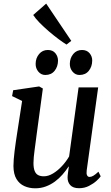

<svg xmlns="http://www.w3.org/2000/svg" viewBox="-20 -1033 616 1064"><path d="M175 10.5Q142 10.5 114.8 -1.8Q87.5 -14 71.2 -41Q55 -68 54.5 -112.5Q54.5 -129 56.2 -150.8Q58 -172.5 61 -197Q64 -221.5 67.5 -245.2Q71 -269 74 -288.5L102.5 -473.5L47 -500.5L53 -533L197 -554L217.5 -542.5L183 -287Q180.5 -266.5 177.5 -244.8Q174.5 -223 171.8 -202Q169 -181 167.2 -162.5Q165.5 -144 165.5 -130Q165.5 -102 172 -85.8Q178.5 -69.5 191.2 -62.8Q204 -56 223 -56Q248 -56 274 -71.8Q300 -87.5 323.2 -112.5Q346.5 -137.5 363 -166L415.5 -548.5H524L460.5 -89Q458 -70.5 462.5 -61.5Q467 -52.5 476.5 -52.5Q486 -52.5 497.5 -59.2Q509 -66 525.5 -81.5L538 -56Q532 -46.5 515 -31Q498 -15.5 473.2 -2.8Q448.5 10 418 10Q385 10 369.5 -7Q354 -24 354.5 -50Q354.5 -53 355 -59.8Q355.5 -66.5 356.8 -75.2Q358 -84 359.2 -93Q360.5 -102 361.5 -109.5L360 -110Q345 -87 326.2 -65.5Q307.5 -44 284.5 -27Q261.5 -10 234.2 0.2Q207 10.5 175 10.5ZM231 -617.5Q208 -617.5 192.5 -636Q177 -654.5 177.5 -680Q178 -711.5 196.8 -733.8Q215.5 -756 245 -756Q272.5 -756 287 -738Q301.5 -720 301.5 -696.5Q301 -663.5 282.5 -640.5Q264 -617.5 231 -617.5ZM420.5 -617.5Q397.5 -617.5 382 -636Q366.5 -654.5 367 -680Q367.5 -711.5 386 -733.8Q404.5 -756 434.5 -756Q461.5 -756 476.5 -738Q491.5 -720 491 -696.5Q490.5 -663.5 472 -640.5Q453.5 -617.5 420.5 -617.5ZM348.5 -786Q330.5 -797 304.2 -816.5Q278 -836 250.2 -859.8Q222.5 -883.5 199.2 -907.2Q176 -931 164 -950L236 -1013L375 -806.5Z"/></svg>

Font: Merriweather 48pt Medium
Style: Italic
Weight: 500
Italic angle: -7.8°
Version: Version 2.101